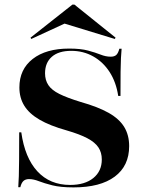

<svg xmlns="http://www.w3.org/2000/svg" viewBox="-20 -790 617 821"><path d="M294.4 11.3Q238.7 11.3 203.6 2.4Q168.5 -6.5 146 -15.3Q123.4 -24.2 104 -24.2Q89.5 -24.2 80.6 -16.5Q71.8 -8.9 66.9 10.5H58.1Q59.7 -9.7 60.5 -36.7Q61.3 -63.7 61.7 -108.1Q62.1 -152.4 62.1 -224.2H71Q86.3 -115.3 139.9 -57.3Q193.5 0.8 279.8 0.8Q342.7 0.8 379 -28.6Q415.3 -58.1 415.3 -108.1Q415.3 -137.9 400.8 -159.7Q386.3 -181.5 353.6 -198.8Q321 -216.1 265.3 -232.3Q193.5 -252.4 149.2 -278.2Q104.8 -304 83.9 -337.9Q62.9 -371.8 62.9 -416.1Q62.9 -493.5 119.8 -537.9Q176.6 -582.3 275.8 -582.3Q325 -582.3 356.5 -573.8Q387.9 -565.3 410.1 -556.5Q432.3 -547.6 453.2 -547.6Q469.4 -547.6 477.4 -555.2Q485.5 -562.9 490.3 -581.5H500Q498.4 -563.7 497.2 -541.9Q496 -520.2 495.6 -482.7Q495.2 -445.2 495.2 -379.8H485.5Q476.6 -438.7 448.8 -481.9Q421 -525 378.6 -548.8Q336.3 -572.6 284.7 -572.6Q230.6 -572.6 201.6 -547.2Q172.6 -521.8 172.6 -476.6Q172.6 -447.6 186.7 -426.2Q200.8 -404.8 233.9 -388.3Q266.9 -371.8 325 -354Q399.2 -333.1 444.8 -307.3Q490.3 -281.5 511.3 -246.8Q532.3 -212.1 532.3 -165.3Q532.3 -80.6 470.6 -34.7Q408.9 11.3 294.4 11.3ZM113.7 -623.4 110.5 -629 289.5 -770.2H298.4L474.2 -629L471 -623.4L228.2 -697.6L299.2 -708.9Z"/></svg>

Font: Playfair 144pt SemiExpanded ExtraBold
Style: Regular
Weight: 800
Width: 6
Designer: Claus Eggers Sørensen
Foundry: Claus Eggers Sørensen
Version: Version 2.203